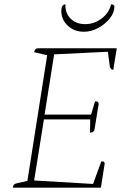

<svg xmlns="http://www.w3.org/2000/svg" viewBox="-20 -863 598 883"><path d="M39 0Q40 -17 57 -20L106 -31L197 -609L137 -623Q140 -641 156 -641H517L501 -542Q488 -542 485 -558L476 -625L229 -613L185 -336H399L417 -397Q424 -397 428 -395.5Q432 -394 434 -386L414 -264Q410 -257 405 -255Q400 -253 394 -253L395 -314H182L137 -33L408 -17L446 -121Q457 -121 459.5 -117Q462 -113 461 -108L444 0ZM366 -717Q321 -717 291.5 -745Q262 -773 262 -813Q262 -843 281 -843Q279 -803 304.5 -777.5Q330 -752 372 -752Q413 -752 447 -777.5Q481 -803 491 -843Q506 -843 506 -832Q506 -805 485 -778.5Q464 -752 432 -734.5Q400 -717 366 -717Z"/></svg>

Font: Petrona Thin
Style: Italic
Weight: 100
Italic angle: -9°
Designer: Ringo R. Seeber
Foundry: Ringo R. Seeber
Version: Version 2.001; ttfautohint (v1.8.3)